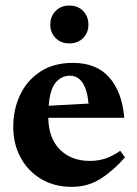

<svg xmlns="http://www.w3.org/2000/svg" viewBox="-20 -678 508 710"><path d="M250 -445.5Q336.5 -445.5 384 -391.8Q431.5 -338 439.5 -242.5H158.5Q160 -166 202 -124.5Q244 -83 312 -83Q343 -83 369.8 -91.8Q396.5 -100.5 424.5 -120.5L442 -96Q400.5 -48 352.8 -17.5Q305 13 246.5 13Q180.5 13 131.8 -16.2Q83 -45.5 56 -95.8Q29 -146 29 -209.5Q29 -273.5 54.5 -327.2Q80 -381 129.2 -413.2Q178.5 -445.5 250 -445.5ZM238 -398Q208.5 -398 186.8 -373.8Q165 -349.5 160 -287L307.5 -295Q297.5 -398 238 -398ZM236.5 -517.5Q205 -517.5 185.5 -537.5Q166 -557.5 166 -587Q166 -617 185.5 -637.2Q205 -657.5 236.5 -657.5Q268 -657.5 287.5 -637.2Q307 -617 307 -587Q307 -557.5 287.5 -537.5Q268 -517.5 236.5 -517.5Z"/></svg>

Font: Newsreader Text
Style: Bold
Weight: 700
Designer: Hugues Gentile
Foundry: Production Type
Version: Version 1.001